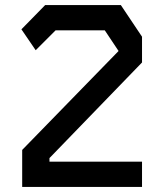

<svg xmlns="http://www.w3.org/2000/svg" viewBox="-20 -733 640 753"><path d="M157 -713 64 -618 120 -536 198 -614H391L445 -533L67 -145V0H537V-99H174V-113L537 -488V-589L454 -713Z"/></svg>

Font: Kode Mono SemiBold
Style: Regular
Weight: 600
Monospace: yes
Designer: Isa Ozler
Foundry: Kadena LLC
Version: Version 1.206;gftools[0.9.28]